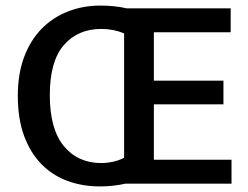

<svg xmlns="http://www.w3.org/2000/svg" viewBox="-20 -660 893 690"><path d="M340 10Q276 10 222 -10Q168 -30 128.5 -70.5Q89 -111 66.5 -172Q44 -233 44 -316Q44 -394 66.5 -454.5Q89 -515 129 -556Q169 -597 223.5 -618.5Q278 -640 341 -640Q364 -640 389.5 -637.5Q415 -635 435 -630H809V-544H533V-370H783V-285H533V-86H812V0H431Q409 5 385 7.5Q361 10 340 10ZM344 -556Q260 -556 209.5 -498Q159 -440 159 -318Q159 -196 209.5 -135Q260 -74 344 -74Q365 -74 387 -79Q409 -84 426 -93V-540Q388 -556 344 -556Z"/></svg>

Font: Mukta Vaani Medium
Style: Regular
Weight: 500
Designer: Noopur Datye, Girish Dalvi, Yashodeep Gholap, Pallavi Karambelkar
Foundry: Ek Type
Version: Version 2.538;PS 1.000;hotconv 16.6.51;makeotf.lib2.5.65220;